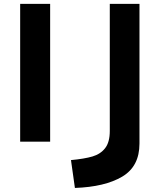

<svg xmlns="http://www.w3.org/2000/svg" viewBox="-20 -720 802 976"><path d="M82.5 -700.2H234.9V0H82.5ZM340.8 93.8Q409.2 87.4 450 75.4Q490.7 63.5 514.4 33.2Q538.1 2.9 538.1 -54.2V-700.2H689V9.8Q689 126 601.1 178Q513.2 230 360.8 235.4Z"/></svg>

Font: Selawik
Style: Bold
Weight: 700
Designer: Aaron Bell
Foundry: Microsoft Corporation
Version: Version 1.01